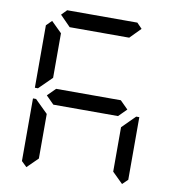

<svg xmlns="http://www.w3.org/2000/svg" viewBox="-97 -1087 1011 1099"><g transform="rotate(10 408.0 -537.5)"><path d="M130 -75 99 -105V-469H117L130 -456L192 -395V-136ZM130 -544 117 -531H99V-894L130 -925L192 -864V-605ZM174 -969 204 -1000H612L642 -969L581 -907H235ZM596 -546 642 -500 596 -454H220L174 -500L220 -546ZM686 -456 699 -469H717V-105L686 -75L624 -136V-394Z"/></g></svg>

Font: DSEG7 Classic Mini
Style: Regular
Weight: 400
Designer: Keshikan(Twitter:@keshinomi_88pro)
Version: Version 0.46